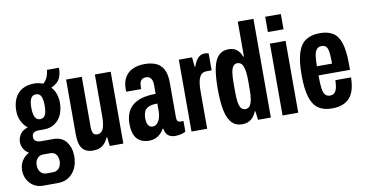

<svg xmlns="http://www.w3.org/2000/svg" viewBox="-84 -956 2656 1387"><g transform="rotate(-10 1243.5 -262.5)"><path d="M132 199Q92 199 62.5 181Q33 163 16.5 132Q0 101 0 64Q0 25 19 -5.5Q38 -36 71 -53Q46 -68 33 -91Q20 -114 20 -140Q20 -171 38.5 -197.5Q57 -224 94 -235Q64 -259 48.5 -293Q33 -327 33 -367Q33 -419 51.5 -458Q70 -497 106 -518Q142 -539 194 -539Q213 -539 229.5 -535.5Q246 -532 259 -526Q276 -539 287.5 -562Q299 -585 303 -620H391Q391 -579 380.5 -553Q370 -527 351.5 -512Q333 -497 312 -488Q333 -465 343.5 -435Q354 -405 354 -370Q354 -321 336.5 -282.5Q319 -244 286 -222Q253 -200 206 -200H164Q144 -200 131.5 -190.5Q119 -181 119 -159Q119 -140 133 -130Q147 -120 168 -120H261Q325 -120 357 -77Q389 -34 389 29Q389 75 372 113.5Q355 152 321 175.5Q287 199 237 199ZM170 116H217Q236 116 250 107Q264 98 271.5 81.5Q279 65 279 46Q279 14 264 -4.5Q249 -23 222 -23H170Q144 -23 127 -4Q110 15 110 46Q110 77 126.5 96.5Q143 116 170 116ZM194 -278Q219 -278 230.5 -300Q242 -322 242 -369Q242 -416 230.5 -438Q219 -460 194 -460Q168 -460 156 -438Q144 -416 144 -369Q144 -338 149.5 -318Q155 -298 166 -288Q177 -278 194 -278Z M532 12Q477 12 452 -21Q427 -54 427 -124V-527H542V-157Q542 -144 544 -133.5Q546 -123 550 -114.5Q554 -106 562 -102Q570 -98 581 -98Q600 -98 613 -111.5Q626 -125 632 -153Q638 -181 638 -221V-527H754V0H654L647 -65H643Q631 -38 615 -21Q599 -4 578.5 4Q558 12 532 12Z M940 12Q912 12 890 3Q868 -6 852.5 -24Q837 -42 829.5 -69.5Q822 -97 822 -132Q822 -172 834 -205Q846 -238 872 -262.5Q898 -287 941.5 -300Q985 -313 1046 -313V-379Q1046 -399 1041 -413Q1036 -427 1025 -435Q1014 -443 999 -443Q978 -443 967 -433.5Q956 -424 952.5 -408.5Q949 -393 949 -374V-365H840Q839 -369 839 -373.5Q839 -378 839 -383Q839 -437 860 -471.5Q881 -506 918.5 -522.5Q956 -539 1005 -539Q1050 -539 1085 -525Q1120 -511 1140.5 -475Q1161 -439 1161 -373V-118Q1161 -102 1167.5 -93.5Q1174 -85 1188 -85H1210V-6Q1194 2 1174 6.5Q1154 11 1134 11Q1110 11 1093.5 2.5Q1077 -6 1068 -21.5Q1059 -37 1057 -56H1052Q1042 -37 1027 -22Q1012 -7 991 2.5Q970 12 940 12ZM986 -84Q998 -84 1009 -91.5Q1020 -99 1028.5 -112.5Q1037 -126 1041.5 -145Q1046 -164 1046 -189V-242Q1001 -242 978.5 -230Q956 -218 948.5 -197.5Q941 -177 941 -152Q941 -130 946 -115Q951 -100 961 -92Q971 -84 986 -84Z M1254 0V-527H1351L1358 -456H1362Q1371 -483 1383 -501.5Q1395 -520 1410.5 -529.5Q1426 -539 1445 -539Q1452 -539 1459.5 -538Q1467 -537 1474 -534V-410H1435Q1418 -410 1405.5 -402Q1393 -394 1385 -378Q1377 -362 1373 -336.5Q1369 -311 1369 -276V0Z M1624 12Q1578 12 1549.5 -17.5Q1521 -47 1507.5 -108.5Q1494 -170 1494 -268Q1494 -364 1506.5 -423.5Q1519 -483 1547 -511Q1575 -539 1619 -539Q1645 -539 1663.5 -530.5Q1682 -522 1695 -506Q1708 -490 1716 -468H1721V-724H1836V0H1742L1734 -64H1729Q1718 -33 1692.5 -10.5Q1667 12 1624 12ZM1666 -92Q1687 -92 1698.5 -107Q1710 -122 1715.5 -152.5Q1721 -183 1721 -228V-292Q1721 -328 1717.5 -354Q1714 -380 1707.5 -396.5Q1701 -413 1690 -421Q1679 -429 1665 -429Q1647 -429 1635.5 -415Q1624 -401 1619 -371Q1614 -341 1614 -292V-228Q1614 -180 1619 -150Q1624 -120 1635.5 -106Q1647 -92 1666 -92Z M1922 -612V-724H2037V-612ZM1922 0V-527H2037V0Z M2284 12Q2221 12 2182.5 -15.5Q2144 -43 2126 -104Q2108 -165 2108 -263Q2108 -365 2127 -425.5Q2146 -486 2186.5 -512.5Q2227 -539 2290 -539Q2348 -539 2385.5 -515.5Q2423 -492 2441 -435.5Q2459 -379 2459 -279V-240H2228Q2228 -185 2232 -150Q2236 -115 2248.5 -98.5Q2261 -82 2285 -82Q2299 -82 2309.5 -87.5Q2320 -93 2327 -105Q2334 -117 2337.5 -137Q2341 -157 2342 -185H2457Q2456 -135 2445.5 -97.5Q2435 -60 2413.5 -36Q2392 -12 2359.5 0Q2327 12 2284 12ZM2228 -307H2339Q2339 -345 2337 -371.5Q2335 -398 2329.5 -414.5Q2324 -431 2313.5 -438Q2303 -445 2287 -445Q2263 -445 2250 -429.5Q2237 -414 2232.5 -383.5Q2228 -353 2228 -307Z"/></g></svg>

Font: Archivo ExtraCondensed
Style: Bold
Weight: 700
Width: 2
Designer: Hector Gatti
Foundry: Omnibus-Type
Version: Version 2.001